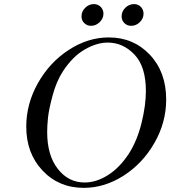

<svg xmlns="http://www.w3.org/2000/svg" viewBox="-20 -886 823 928"><path d="M106.9 -273.9Q106.9 -383.8 163.1 -483.9Q219.2 -584 312 -644.5Q404.8 -705.1 505.9 -705.1Q625 -705.1 704.1 -621.6Q783.2 -538.1 783.2 -404.8Q783.2 -293.9 726.1 -194.6Q668.9 -95.2 576.9 -36.6Q484.9 22 384.8 22Q264.6 22 185.8 -61.5Q106.9 -145 106.9 -273.9ZM208 -248Q208 -135.3 259.5 -69.6Q311 -3.9 389.2 -3.9Q444.3 -3.9 500.2 -38.6Q556.2 -73.2 602.1 -142.1Q643.1 -206.1 664.1 -291.5Q685.1 -377 685.1 -445.8Q685.1 -564.9 629.6 -622.6Q574.2 -680.2 501 -680.2Q447.8 -680.2 389.9 -647Q332 -613.8 285.2 -543Q252.9 -494.1 234.4 -425Q215.8 -356 211.9 -316.4Q208 -276.9 208 -248ZM374 -807.1Q374 -831.1 392.1 -848.6Q410.2 -866.2 433.1 -866.2Q454.1 -866.2 467 -852.5Q480 -838.9 480 -819.8Q480 -796.9 461.9 -779.1Q443.8 -761.2 419.9 -761.2Q400.9 -761.2 387.5 -774.2Q374 -787.1 374 -807.1ZM567.9 -807.1Q567.9 -831.1 585.9 -848.6Q604 -866.2 627.9 -866.2Q647.9 -866.2 660.9 -852.5Q673.8 -838.9 673.8 -819.8Q673.8 -796.9 656 -779.1Q638.2 -761.2 613.8 -761.2Q594.7 -761.2 581.3 -774.2Q567.9 -787.1 567.9 -807.1Z"/></svg>

Font: CMU Serif Extra
Style: RomanSlanted
Weight: 500
Italic angle: -9.46001°
Version: Version 0.7.0